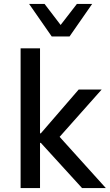

<svg xmlns="http://www.w3.org/2000/svg" viewBox="-20 -949 555 969"><path d="M84 0V-705H182V-276H186L377 -497H493L261 -236L265 -276L514 0H394L186 -228H182V0ZM241 -765 127 -929H205L286 -823L368 -929H445L331 -765Z"/></svg>

Font: Nunito Sans 7pt SemiCondensed Medium
Style: Regular
Weight: 500
Width: 4
Designer: Vernon Adams
Foundry: Vernon Adams
Version: Version 3.101;gftools[0.9.27]